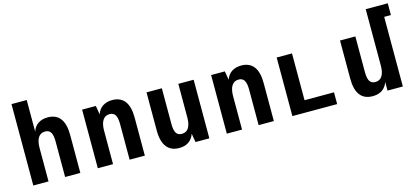

<svg xmlns="http://www.w3.org/2000/svg" viewBox="-63 -1239 3738 1731"><g transform="rotate(-15 1806.0 -373.0)"><path d="M82 -759.8H224.1V-464.8Q239.7 -512.2 276.6 -536.1Q313.5 -560.1 365.7 -560.1Q441.9 -560.1 481.4 -509Q521 -458 521 -355V0H378.9V-333Q378.9 -390.6 362.5 -416.7Q346.2 -442.9 310.1 -442.9Q267.1 -442.9 245.6 -408.9Q224.1 -375 224.1 -313V0H82Z M684.1 -546.9H812L826.2 -464.8Q841.8 -512.2 878.7 -536.1Q915.5 -560.1 967.8 -560.1Q1043.9 -560.1 1083.5 -509Q1123 -458 1123 -355V0H981V-333Q981 -390.6 964.6 -417.2Q948.2 -443.8 912.6 -443.8Q869.6 -443.8 847.9 -409.4Q826.2 -375 826.2 -313V0H684.1Z M1441.4 14.2Q1364.7 14.2 1325 -37.4Q1285.2 -88.9 1285.2 -190.9V-546.9H1428.2V-212.9Q1428.2 -155.8 1444.3 -129.4Q1460.4 -103 1496.6 -103Q1539.6 -103 1560.8 -137Q1582 -170.9 1582 -232.9V-546.9H1725.1V0H1596.2L1582 -81.1Q1566.9 -36.1 1531.5 -11Q1496.1 14.2 1441.4 14.2Z M1888.2 -546.9H2016.1L2030.3 -464.8Q2045.9 -512.2 2082.8 -536.1Q2119.6 -560.1 2171.9 -560.1Q2248 -560.1 2287.6 -509Q2327.1 -458 2327.1 -355V0H2185.1V-333Q2185.1 -390.6 2168.7 -417.2Q2152.3 -443.8 2116.7 -443.8Q2073.7 -443.8 2052 -409.4Q2030.3 -375 2030.3 -313V0H1888.2Z M2500 -546.9H2643.1V-109.9H2918V0H2500Z M3247.1 14.2Q3169.9 14.2 3130.6 -36.9Q3091.3 -87.9 3091.3 -190.9V-546.9H3234.4V-212.9Q3234.4 -155.3 3250.5 -129.2Q3266.6 -103 3302.7 -103Q3345.7 -103 3366.9 -137Q3388.2 -170.9 3388.2 -232.9V-759.8H3593.8V-649.9H3531.2V0H3388.2V-81.1Q3373 -35.6 3337.6 -10.7Q3302.2 14.2 3247.1 14.2Z"/></g></svg>

Font: Hack
Style: Bold
Weight: 700
Monospace: yes
Designer: Christopher Simpkins
Foundry: Christopher Simpkins
Version: Version 2.017